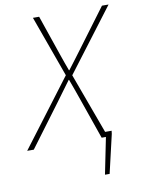

<svg xmlns="http://www.w3.org/2000/svg" viewBox="-129 -723 721 975"><g transform="rotate(-10 232.0 -236.0)"><path d="M332 188 370 0H356L361 -26H404L402 -10L356 188ZM-36 0 224 -344 110 -660H142L214 -450Q222 -428 228.5 -408.5Q235 -389 244 -366H246Q264 -390 281 -412Q298 -434 314 -456L466 -660H500L256 -338L380 0H348L272 -218Q264 -242 254.5 -267.5Q245 -293 236 -318H234Q213 -290 193.5 -263Q174 -236 156 -212L-2 0Z"/></g></svg>

Font: Source Sans 3 VF
Style: Italic
Weight: 200
Italic angle: -11°
Designer: Paul D. Hunt
Foundry: Adobe Systems Incorporated
Version: Version 3.042;hotconv 1.0.118;makeotfexe 2.5.65603